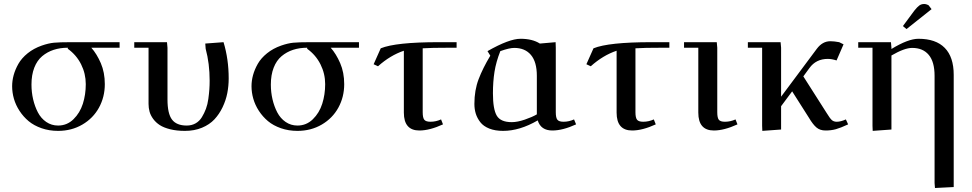

<svg xmlns="http://www.w3.org/2000/svg" viewBox="-20 -651 4887 965"><path d="M41 -217.8Q41 -245.1 48.6 -273.2Q56.2 -301.3 72.5 -330.1Q88.9 -358.9 119.1 -383.3Q149.4 -407.7 189.9 -421.9Q223.6 -433.6 251 -436.3Q278.3 -439 336.9 -439H581.1V-411.1H439Q466.3 -380.4 486.6 -333.7Q506.8 -287.1 506.8 -228Q506.8 -163.6 477.5 -110.1Q448.2 -56.6 394 -24.9Q339.8 6.8 272 6.8Q227.1 6.8 188.7 -6.6Q150.4 -20 123.8 -42.2Q97.2 -64.5 78.1 -93.8Q59.1 -123 50 -154.5Q41 -186 41 -217.8ZM138.2 -226.1Q138.2 -187.5 146.5 -151.9Q154.8 -116.2 170.4 -86.2Q186 -56.2 212.4 -38.1Q238.8 -20 272 -20Q316.9 -20 349.4 -51.8Q381.8 -83.5 396.5 -129.6Q411.1 -175.8 411.1 -228Q411.1 -280.8 387.7 -327.6Q364.3 -374.5 320.8 -405.8V-411.1Q282.2 -411.1 250 -400.6Q217.8 -390.1 192.1 -368.7Q166.5 -347.2 152.3 -310.8Q138.2 -274.4 138.2 -226.1Z M654.8 -411.1V-439H819.3L821.8 -411.1V-150.9Q821.8 -80.1 844.5 -50Q867.2 -20 918.5 -20Q943.4 -20 962.9 -31Q982.4 -42 994.6 -62Q1006.8 -82 1015.1 -104.2Q1023.4 -126.5 1027.1 -153.8Q1030.8 -181.2 1032.2 -201.9Q1033.7 -222.7 1033.7 -245.1Q1033.7 -332 1013.7 -405.8L1011.7 -432.1L1103.5 -439Q1129.4 -353.5 1129.4 -256.8Q1129.4 -218.8 1122.3 -182.6Q1115.2 -146.5 1098.6 -111.8Q1082 -77.1 1057.6 -51Q1033.2 -24.9 995.1 -9Q957 6.8 909.7 6.8Q868.2 6.8 835.7 -1.2Q803.2 -9.3 783.2 -22.2Q763.2 -35.2 750 -53.2Q736.8 -71.3 731.7 -89.8Q726.6 -108.4 726.6 -128.9V-411.1Z M1244.1 -217.8Q1244.1 -245.1 1251.7 -273.2Q1259.3 -301.3 1275.6 -330.1Q1292 -358.9 1322.3 -383.3Q1352.5 -407.7 1393.1 -421.9Q1426.8 -433.6 1454.1 -436.3Q1481.4 -439 1540 -439H1784.2V-411.1H1642.1Q1669.4 -380.4 1689.7 -333.7Q1710 -287.1 1710 -228Q1710 -163.6 1680.7 -110.1Q1651.4 -56.6 1597.2 -24.9Q1543 6.8 1475.1 6.8Q1430.2 6.8 1391.8 -6.6Q1353.5 -20 1326.9 -42.2Q1300.3 -64.5 1281.2 -93.8Q1262.2 -123 1253.2 -154.5Q1244.1 -186 1244.1 -217.8ZM1341.3 -226.1Q1341.3 -187.5 1349.6 -151.9Q1357.9 -116.2 1373.5 -86.2Q1389.2 -56.2 1415.5 -38.1Q1441.9 -20 1475.1 -20Q1520 -20 1552.5 -51.8Q1585 -83.5 1599.6 -129.6Q1614.3 -175.8 1614.3 -228Q1614.3 -280.8 1590.8 -327.6Q1567.4 -374.5 1523.9 -405.8V-411.1Q1485.4 -411.1 1453.1 -400.6Q1420.9 -390.1 1395.3 -368.7Q1369.6 -347.2 1355.5 -310.8Q1341.3 -274.4 1341.3 -226.1Z M1857.9 -328.1 1893.6 -408.2Q1969.2 -439 2184.6 -439H2274.9V-411.1H2240.7Q2145.5 -411.1 2104.5 -408.2V-86.9Q2104.5 -59.1 2112.5 -49.1Q2120.6 -39.1 2143.6 -39.1Q2170.9 -39.1 2196.8 -50.8L2206.5 -25.9Q2139.2 4.9 2087.9 4.9Q2009.8 4.9 2009.8 -85V-396Q1941.4 -373 1879.9 -317.9Z M2364.3 -128.9Q2364.3 -197.3 2385.5 -252.9Q2406.7 -308.6 2444.3 -371.1L2430.2 -394Q2539.1 -456.1 2596.2 -456.1Q2655.8 -456.1 2693.4 -432.1L2772.5 -439L2773.4 -411.1V-86.9Q2773.4 -59.1 2781.5 -49.1Q2789.6 -39.1 2812.5 -39.1Q2839.4 -39.1 2865.2 -50.8L2875.5 -25.9Q2808.1 4.9 2756.3 4.9Q2698.2 4.9 2682.6 -45.9Q2592.3 6.8 2508.3 6.8Q2468.3 6.8 2439 -4.9Q2409.7 -16.6 2394 -36.9Q2378.4 -57.1 2371.3 -79.8Q2364.3 -102.5 2364.3 -128.9ZM2457.5 -182.1Q2457.5 -102.1 2476.8 -69.6Q2496.1 -37.1 2552.2 -37.1Q2580.6 -37.1 2617.7 -49.8Q2654.8 -62.5 2678.2 -76.2V-270Q2678.2 -339.8 2648.4 -375Q2618.7 -410.2 2564.5 -410.2Q2540 -410.2 2494.6 -394Q2473.1 -339.4 2465.3 -289.8Q2457.5 -240.2 2457.5 -182.1Z M2927.2 -328.1 2962.9 -408.2Q3038.6 -439 3253.9 -439H3344.2V-411.1H3310.1Q3214.8 -411.1 3173.8 -408.2V-86.9Q3173.8 -59.1 3181.9 -49.1Q3189.9 -39.1 3212.9 -39.1Q3240.2 -39.1 3266.1 -50.8L3275.9 -25.9Q3208.5 4.9 3157.2 4.9Q3079.1 4.9 3079.1 -85V-396Q3010.7 -373 2949.2 -317.9Z M3418 -411.1V-439H3582.5L3585 -411.1V-86.9Q3585 -59.1 3592.8 -49.1Q3600.6 -39.1 3623.5 -39.1Q3650.9 -39.1 3676.8 -50.8L3686.5 -25.9Q3619.1 4.9 3567.9 4.9Q3489.7 4.9 3489.7 -85V-411.1Z M3738.8 -411.1V-439H3903.3L3905.8 -411.1V-165L4085.4 -405.8Q4113.8 -443.8 4153.3 -443.8Q4172.4 -443.8 4197.8 -439L4219.7 -428.2L4184.6 -347.2Q4160.2 -355 4140.6 -355Q4081.5 -355 4048.3 -309.1L4017.6 -267.1L4134.8 -83Q4150.9 -56.6 4160.4 -47.9Q4169.9 -39.1 4185.5 -39.1Q4205.6 -39.1 4231.4 -50.8L4242.7 -25.9Q4205.1 -8.3 4181.4 -1.7Q4157.7 4.9 4129.4 4.9Q4101.1 4.9 4083.3 -10.5Q4065.4 -25.9 4046.4 -58.1L3961.4 -191.9L3905.8 -117.2V0L3811.5 6.8L3810.5 -19V-411.1Z M4293.5 -411.1V-439H4458L4460.4 -411.1V-404.8Q4544.4 -456.1 4596.2 -456.1Q4683.6 -456.1 4728.5 -410.2Q4773.4 -364.3 4773.4 -274.9V289.1L4679.2 293.9L4677.2 269V-270Q4677.2 -340.3 4647.9 -375.2Q4618.7 -410.2 4564.5 -410.2Q4525.9 -410.2 4460.4 -372.1V0L4366.2 6.8L4365.2 -19V-411.1ZM4518.1 -520 4575.2 -597.2Q4590.3 -616.2 4600.6 -623.5Q4610.8 -630.9 4625 -630.9Q4630.4 -630.9 4636 -629.2Q4641.6 -627.4 4644.5 -626L4647.5 -624L4662.1 -605L4536.1 -504.9Z"/></svg>

Font: Dehuti Alt
Style: Bold
Weight: 700
Version: Version 1.2